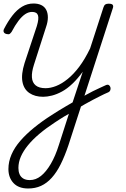

<svg xmlns="http://www.w3.org/2000/svg" viewBox="-34 -536 719 1095"><path d="M418 27Q437 16 456.5 5Q476 -6 496 -16Q516 -26 535 -34.5Q554 -43 571 -51Q582 -55 588 -50Q594 -45 596 -37Q598 -29 594.5 -20.5Q591 -12 580 -8Q561 0 539.5 11Q518 22 495.5 33.5Q473 45 451.5 57.5Q430 70 408 83ZM127 539Q72 539 43 508Q14 477 14 428Q14 386 31.5 345.5Q49 305 82 267Q115 229 160.5 192Q206 155 261 120Q280 107 300.5 95Q321 83 340.5 71Q360 59 380 48L438 -127Q409 -87 379 -58.5Q349 -30 319.5 -14Q290 2 262.5 9Q235 16 212 16Q165 16 133.5 -5.5Q102 -27 94 -69.5Q86 -112 106 -176L176 -387Q189 -430 182.5 -449Q176 -468 149 -468Q129 -468 110 -455.5Q91 -443 71.5 -417.5Q52 -392 32 -354Q26 -346 21 -342.5Q16 -339 3 -342Q-9 -345 -12.5 -353Q-16 -361 -11 -371Q11 -414 36.5 -447Q62 -480 92 -498Q122 -516 157 -516Q183 -516 201.5 -507Q220 -498 229.5 -480Q239 -462 239 -436.5Q239 -411 228 -380L160 -168Q146 -125 148 -95Q150 -65 169.5 -49Q189 -33 226 -33Q254 -33 286 -45.5Q318 -58 352 -85.5Q386 -113 418 -155.5Q450 -198 480 -260L556 -494Q560 -506 566.5 -510.5Q573 -515 586 -515Q604 -515 609 -508Q614 -501 609 -488L356 293Q335 355 312 401Q289 447 261 478Q233 509 200 524Q167 539 127 539ZM136 491Q170 491 199.5 467.5Q229 444 255.5 399Q282 354 302 290L359 113Q346 120 332 128.5Q318 137 304 146Q290 155 278 163Q229 195 190.5 227.5Q152 260 125.5 292.5Q99 325 85 357Q71 389 71 422Q71 442 77.5 457.5Q84 473 98.5 482Q113 491 136 491Z"/></svg>

Font: Playwrite CO ExtraLight
Style: Regular
Weight: 250
Version: Version 1.002